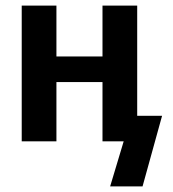

<svg xmlns="http://www.w3.org/2000/svg" viewBox="-20 -505 617 686"><path d="M470.2 -484.9V-91.3H559.1L489.3 161.1H373.5L421.9 0H346.2V-211.9H181.6V0H57.6V-484.9H181.6V-303.2H346.2V-484.9Z"/></svg>

Font: Carlito
Style: Bold
Weight: 700
Designer: Lukasz Dziedzic
Foundry: tyPoland Lukasz Dziedzic
Version: Version 1.104